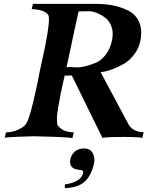

<svg xmlns="http://www.w3.org/2000/svg" viewBox="-20 -712 774 992"><path d="M722 -29 715 1Q706 -4 624.5 -4.5Q543 -5 509 0L351 -322L314 -321Q314 -320 306.5 -287.5Q299 -255 293.5 -227.5Q288 -200 281 -159Q274 -118 274 -99.5Q274 -81 277 -66Q301 -30 361 -28L354 2Q346 -2 264 -5Q182 -8 155 -8Q137 -8 75 -5.5Q13 -3 4 0L11 -28Q71 -30 110 -66Q127 -82 151.5 -185Q176 -288 184 -337Q245 -604 230 -633Q213 -662 144 -665L150 -692H473Q521 -692 561.5 -684.5Q602 -677 641 -658Q680 -639 698 -600Q716 -561 706 -506Q699 -465 675 -433Q651 -401 623 -384Q595 -367 565.5 -356Q536 -345 519.5 -342Q503 -339 500 -339L646 -66Q670 -30 722 -29ZM559 -505Q567 -544 556 -574.5Q545 -605 523 -621Q501 -637 479 -645.5Q457 -654 439 -654L386 -653Q378 -617 368.5 -574Q359 -531 324 -365Q339 -367 363 -364.5Q387 -362 417.5 -369Q448 -376 476 -388Q504 -400 527 -430.5Q550 -461 559 -505ZM466 132Q452 195 417.5 226.5Q383 258 315 260V241Q399 229 410 181Q411 174 407 170Q403 166 394 166Q332 163 344 108Q350 85 369 69Q389 55 413 55Q444 55 457 76Q472 99 466 132Z"/></svg>

Font: GFS Artemisia
Style: Bold Italic
Weight: 700
Italic angle: -12°
Designer: Designed by Takis Katsoulidis and George D. Matthiopoulos.
Foundry: Designed by Takis Katsoulidis and George D. Matthiopoulos.
Version: Version 1.0